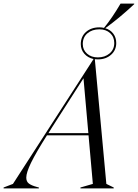

<svg xmlns="http://www.w3.org/2000/svg" viewBox="-101 -1047 766 1067"><path d="M426 -718 490 -25 531 -5V0H346V-5L415 -25L391 -295H160Q98 -197 71.5 -142.5Q45 -88 45 -60Q45 -38 59.5 -27Q74 -16 104 -8L115 -5V0H-81V-5L-29 -25L419 -719Q387 -726 367.5 -748.5Q348 -771 348 -802Q348 -844 377 -869.5Q406 -895 451 -895Q465 -895 477 -892Q522 -947 569 -1027H645V-1024Q566 -950 484 -890Q512 -882 528.5 -860Q545 -838 545 -808Q545 -768 516 -742.5Q487 -717 443 -717Q431 -717 426 -718ZM390 -307 363 -612 188 -339 168 -307ZM443 -728Q482 -728 508 -750Q534 -772 534 -808Q534 -842 511 -863Q488 -884 451 -884Q411 -884 385 -862Q359 -840 359 -802Q359 -770 382.5 -749Q406 -728 443 -728Z"/></svg>

Font: Nyght Serif Light Italic
Style: Regular
Weight: 300
Italic angle: -16°
Designer: Maksym Kobuzan
Version: Version 0.410